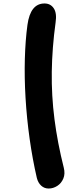

<svg xmlns="http://www.w3.org/2000/svg" viewBox="-20 -840 470 1105"><path d="M260 245Q235 245 217 228.5Q199 212 192 184Q167 76 150.5 -41.5Q134 -159 127 -276.5Q120 -394 123 -501.5Q126 -609 138 -697Q155 -820 236 -820Q271 -820 289.5 -792Q308 -764 300 -711Q280 -565 278 -427.5Q276 -290 293.5 -154Q311 -18 347 125Q356 160 344.5 187.5Q333 215 309.5 230Q286 245 260 245Z"/></svg>

Font: Shantell Sans Light
Style: Bold Italic
Weight: 700
Italic angle: -11°
Version: Version 1.011;[c5ecc13dd]